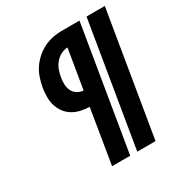

<svg xmlns="http://www.w3.org/2000/svg" viewBox="-171 -863 942 991"><g transform="rotate(-30 300.0 -367.5)"><path d="M362 0 484 -735H593L471 0ZM212 0 265 -323Q239 -324 213.5 -329.5Q188 -335 166.5 -348Q145 -361 130 -381Q115 -401 107.5 -425Q100 -449 100 -476Q100 -503 104 -529Q109 -556 117.5 -582.5Q126 -609 141.5 -633Q157 -657 179 -677Q201 -697 226.5 -710Q252 -723 279 -729Q306 -735 333 -735H442L320 0ZM280 -412 319 -646Q298 -645 278 -634.5Q258 -624 244.5 -607Q231 -590 223.5 -570Q216 -550 213 -529Q209 -509 210 -488.5Q211 -468 219 -451Q227 -434 243.5 -423.5Q260 -413 280 -412Z"/></g></svg>

Font: Iosevka Curly Slab HvEx
Style: Italic
Weight: 900
Width: 7
Italic angle: -9°
Monospace: yes
Designer: Belleve Invis
Foundry: Belleve Invis
Version: Version 11.1.0; ttfautohint (v1.8.3)